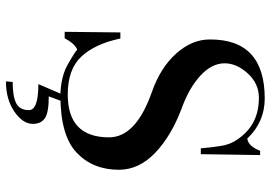

<svg xmlns="http://www.w3.org/2000/svg" viewBox="-146 -532 866 613"><g transform="rotate(90 286.5 -225.0)"><path d="M284.2 1 305.7 2 287.1 51.8Q339.8 51.8 357.4 64.5Q375 77.1 375 102.5Q375 134.8 335.9 161.6Q296.9 188.5 239.3 188.5L241.2 167Q287.1 167 309.1 155.8Q331.1 144.5 331.1 115.2Q331.1 85 248 85ZM293.9 -637.7Q369.1 -637.7 421.9 -582Q446.3 -585 460.9 -623H474.6L471.7 -433.6H453.1Q450.2 -467.8 445.3 -498.5Q440.4 -529.3 423.8 -551.8Q377.9 -619.1 292 -619.1Q246.1 -619.1 213.9 -583.5Q181.6 -547.9 181.6 -509.8Q181.6 -468.8 220.7 -432.6Q259.8 -396.5 324.2 -373Q413.1 -339.8 467.3 -288.1Q521.5 -236.3 521.5 -171.9Q521.5 -88.9 466.8 -37.1Q412.1 14.6 285.2 14.6Q257.8 14.6 232.4 8.8Q207 2.9 190.9 -5.9Q174.8 -14.6 159.7 -23.9Q144.5 -33.2 137.7 -39.1Q118.2 -30.3 101.6 1H81.1L83 -176.8H102.5Q119.1 -96.7 159.7 -52.7Q200.2 -8.8 281.2 -8.8Q418 -8.8 418 -140.6Q418 -226.6 273.4 -277.3Q195.3 -304.7 150.4 -355Q105.5 -405.3 105.5 -461.9Q104.5 -637.7 293.9 -637.7Z"/></g></svg>

Font: Bentham
Style: Regular
Weight: 400
Version: Version 002.002